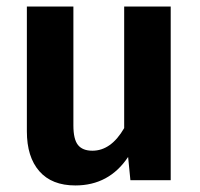

<svg xmlns="http://www.w3.org/2000/svg" viewBox="-20 -550 610 586"><path d="M501 -530V0H378L371 -71Q313 16 210 16Q138 16 100 -27.5Q62 -71 62 -149V-530H204V-167Q204 -125 218 -107.5Q232 -90 262 -90Q319 -90 359 -159V-530Z"/></svg>

Font: FiraGO SemiBold
Style: Regular
Weight: 600
Designer: bBox Type
Foundry: bBox Type GmbH
Version: Version 1.001;PS 001.001;hotconv 1.0.88;makeotf.lib2.5.64775